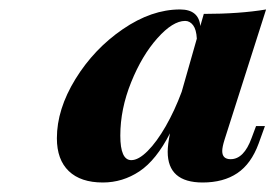

<svg xmlns="http://www.w3.org/2000/svg" viewBox="-20 -742 577 402"><path d="M534.7 -478 521.5 -441.4Q505.9 -398.9 476.8 -379.4Q447.8 -359.9 404.3 -359.9Q331.1 -359.9 331.1 -424.3Q331.1 -438.5 335.9 -462.9Q307.1 -406.7 272 -383.3Q236.8 -359.9 195.3 -359.9Q148.9 -359.9 124 -383.8Q99.1 -407.7 99.1 -452.6Q99.1 -513.2 137.9 -576.4Q176.8 -639.6 237.1 -680.9Q297.4 -722.2 356.9 -722.2Q396 -722.2 399.4 -687.5L406.7 -712.9Q481.4 -712.9 537.1 -722.2L450.2 -449.7Q445.3 -434.1 445.3 -425.8Q445.3 -408.7 462.9 -408.7Q490.7 -408.7 506.8 -453.1L516.1 -478ZM360.4 -549.8 392.1 -661.1Q391.1 -680.2 384.3 -689.2Q377.4 -698.2 367.7 -698.2Q341.8 -698.2 309.6 -662.1Q277.3 -626 254.6 -569.8Q231.9 -513.7 231.9 -458Q231.9 -406.7 254.9 -406.7Q270 -406.7 289.1 -425.8Q308.1 -444.8 326.9 -477.5Q345.7 -510.3 360.4 -549.8Z"/></svg>

Font: TypoPRO Playfair Display SC
Style: Bold Italic
Weight: 700
Italic angle: -14.9847°
Designer: Claus Eggers Sørensen
Foundry: Claus Eggers Sørensen
Version: Version 1.004;PS 001.004;hotconv 1.0.70;makeotf.lib2.5.58329